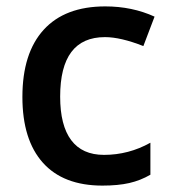

<svg xmlns="http://www.w3.org/2000/svg" viewBox="-20 -570 535 600"><path d="M450 -24V-124Q382 -86 305 -86Q237 -86 202.5 -132Q168 -178 168 -268Q168 -454 308 -454Q357 -454 428 -426L463 -518Q393 -550 309 -550Q183 -550 116.5 -477Q50 -404 50 -267Q50 -133 114 -61.5Q178 10 300 10Q349 10 384 2Q419 -6 450 -24Z"/></svg>

Font: OpenSansMMV
Style: Semibold
Weight: 600
Designer: Steve Matteson
Foundry: Ascender Corporation
Version: Version 6.000